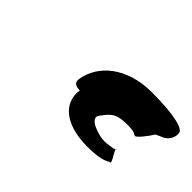

<svg xmlns="http://www.w3.org/2000/svg" viewBox="-51 -925 869 869"><g transform="rotate(45 384.0 -490.5)"><path d="M275 -490C271 -465 287 -456 314 -456C301 -369 370 -300 519 -300C622 -300 630 -323 642 -323C653 -323 619 -369 618 -381C608 -377 570 -372 554 -372C517 -372 430 -400 456 -436C484 -471 495 -499 574 -499C636 -499 622 -487 637 -487C647 -487 682 -532 697 -557C712 -564 722 -569 726 -570C753 -580 771 -609 768 -634C772 -660 702 -681 550 -681C392 -681 291 -595 275 -490ZM618 -381C622 -383 625 -384 621 -384C619 -384 618 -383 618 -381Z"/></g></svg>

Font: Ampere
Style: SCUltExtIta
Weight: 400
Version: Version 1